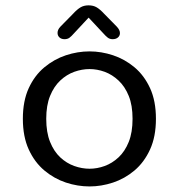

<svg xmlns="http://www.w3.org/2000/svg" viewBox="-20 -677 659 708"><path d="M310.2 10.5Q266.3 10.5 223 -3.8Q179.7 -18.2 143.6 -48.4Q107.5 -78.7 85.9 -126Q64.3 -173.3 64.3 -239Q64.3 -304.7 85.9 -351.8Q107.5 -398.8 143.6 -428.8Q179.7 -458.8 223 -473.2Q266.3 -487.5 310.2 -487.5Q353.5 -487.5 396.8 -473.2Q440.2 -458.8 476 -428.8Q511.8 -398.8 533.4 -351.8Q555 -304.7 555 -239Q555 -173.3 533.4 -126Q511.8 -78.7 476 -48.4Q440.2 -18.2 396.8 -3.8Q353.5 10.5 310.2 10.5ZM310.2 -54.8Q338.2 -54.8 366 -64.9Q393.8 -75 417.2 -96.8Q440.7 -118.7 454.8 -153.8Q468.8 -188.8 468.8 -239Q468.8 -288.5 454.8 -323.2Q440.7 -358 417.2 -380Q393.8 -402 366 -412.2Q338.2 -422.3 310.2 -422.3Q282.2 -422.3 253.8 -412.2Q225.5 -402 202.1 -380Q178.7 -358 164.6 -323.2Q150.5 -288.5 150.5 -239Q150.5 -188.8 164.6 -153.8Q178.7 -118.7 202.1 -96.8Q225.5 -75 253.8 -64.9Q282.2 -54.8 310.2 -54.8ZM410.3 -579.2Q422.3 -566.7 422.3 -555Q422.3 -545.2 414.9 -538.8Q407.5 -532.5 395.5 -532.5Q384.8 -532.5 377.3 -538.2Q369.8 -544 361.2 -553.8L306.8 -612L252.3 -553.5Q243.5 -543.3 236.2 -537.9Q229 -532.5 218 -532.5Q206.3 -532.5 199.2 -539Q192.2 -545.5 192.2 -555.7Q192.2 -568 203.2 -579.2L250 -626.8Q264.2 -642.3 276.8 -649.8Q289.3 -657.3 306.5 -657.3Q324.2 -657.3 336.7 -649.8Q349.2 -642.3 363.5 -626.8Z"/></svg>

Font: Sono ExtraLight
Style: Regular
Weight: 200
Designer: Tyler Finck
Foundry: Tyler Finck
Version: Version 2.112